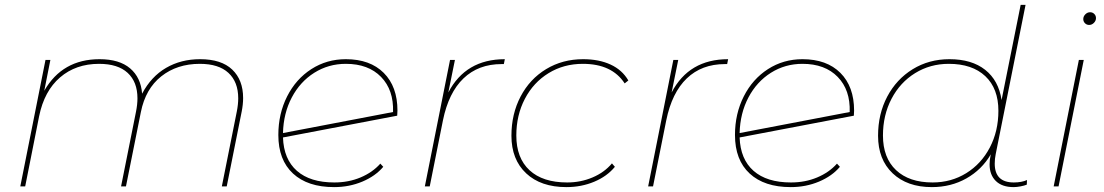

<svg xmlns="http://www.w3.org/2000/svg" viewBox="-20 -762 4515 785"><path d="M974 -361Q974 -335 968 -305L907 0H887L948 -305Q954 -335 954 -360Q954 -427 914 -464Q874 -501 797 -501Q704 -501 639.5 -450Q575 -399 556 -304L495 0H475L536 -305Q542 -335 542 -360Q542 -427 502 -464Q462 -501 385 -501Q290 -501 225.5 -445.5Q161 -390 140 -287L83 0H63L166 -517H186L161 -391Q235 -520 387 -520Q468 -520 512 -482.5Q556 -445 561 -379Q598 -449 659 -484.5Q720 -520 798 -520Q885 -520 929.5 -477.5Q974 -435 974 -361Z M1605 -310 1604 -289 1137 -200Q1140 -111 1194 -63.5Q1248 -16 1347 -16Q1405 -16 1454 -36.5Q1503 -57 1535 -93L1547 -80Q1515 -42 1461.5 -19.5Q1408 3 1346 3Q1238 3 1178 -52.5Q1118 -108 1118 -210Q1118 -297 1154 -368Q1190 -439 1253 -479.5Q1316 -520 1394 -520Q1493 -520 1549 -464Q1605 -408 1605 -310ZM1137 -218 1587 -304Q1590 -394 1538 -447.5Q1486 -501 1394 -501Q1323 -501 1265 -464.5Q1207 -428 1173 -363.5Q1139 -299 1137 -218Z M2044 -520 2040 -500H2031Q1936 -500 1875 -441.5Q1814 -383 1791 -270L1737 0H1717L1820 -517H1840L1813 -384Q1884 -520 2044 -520Z M2071 -207Q2071 -296 2108.5 -367.5Q2146 -439 2213 -479.5Q2280 -520 2364 -520Q2429 -520 2476.5 -498Q2524 -476 2549 -433L2534 -421Q2482 -501 2363 -501Q2285 -501 2223 -463Q2161 -425 2126 -358Q2091 -291 2091 -208Q2091 -116 2145 -66Q2199 -16 2299 -16Q2354 -16 2402.5 -36.5Q2451 -57 2482 -94L2494 -80Q2462 -41 2409.5 -19Q2357 3 2296 3Q2191 3 2131 -53.5Q2071 -110 2071 -207Z M2957 -520 2953 -500H2944Q2849 -500 2788 -441.5Q2727 -383 2704 -270L2650 0H2630L2733 -517H2753L2726 -384Q2797 -520 2957 -520Z M3472 -310 3471 -289 3004 -200Q3007 -111 3061 -63.5Q3115 -16 3214 -16Q3272 -16 3321 -36.5Q3370 -57 3402 -93L3414 -80Q3382 -42 3328.5 -19.5Q3275 3 3213 3Q3105 3 3045 -52.5Q2985 -108 2985 -210Q2985 -297 3021 -368Q3057 -439 3120 -479.5Q3183 -520 3261 -520Q3360 -520 3416 -464Q3472 -408 3472 -310ZM3004 -218 3454 -304Q3457 -394 3405 -447.5Q3353 -501 3261 -501Q3190 -501 3132 -464.5Q3074 -428 3040 -363.5Q3006 -299 3004 -218Z M4179 -26 4178 -7Q4168 -3 4152.5 0Q4137 3 4124 3Q4077 3 4051.5 -22Q4026 -47 4026 -90Q4026 -109 4030 -126L4031 -131Q3994 -68 3931 -32.5Q3868 3 3790 3Q3689 3 3629.5 -53.5Q3570 -110 3570 -207Q3570 -296 3607.5 -367Q3645 -438 3711.5 -479Q3778 -520 3862 -520Q3953 -520 4008 -476.5Q4063 -433 4075 -353L4153 -742H4173L4051 -132Q4047 -113 4047 -93Q4047 -16 4125 -16Q4157 -16 4179 -26ZM4062 -309Q4062 -400 4008.5 -450.5Q3955 -501 3859 -501Q3783 -501 3721.5 -463Q3660 -425 3625 -358Q3590 -291 3590 -208Q3590 -117 3643.5 -66.5Q3697 -16 3793 -16Q3869 -16 3930.5 -54Q3992 -92 4027 -159Q4062 -226 4062 -309Z M4391 -517H4411L4308 0H4288ZM4409 -684Q4409 -695 4417.5 -703.5Q4426 -712 4437 -712Q4447 -712 4454 -705Q4461 -698 4461 -688Q4461 -677 4452.5 -668.5Q4444 -660 4433 -660Q4423 -660 4416 -667Q4409 -674 4409 -684Z"/></svg>

Font: Montserrat Alternates Thin
Style: Italic
Weight: 250
Italic angle: -11.3°
Designer: Julieta Ulanovsky
Foundry: Julieta Ulanovsky
Version: Version 7.200